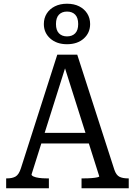

<svg xmlns="http://www.w3.org/2000/svg" viewBox="-20 -1009 723 1029"><path d="M192 -297H465L474 -240H180ZM317 -679 334 -660 149 -74Q149 -68 160 -63Q171 -58 189.5 -55.5Q208 -53 230 -53H242V0H13V-53H18Q46 -53 63.5 -63Q81 -73 92 -107L287 -716H394L593 -99Q603 -70 620.5 -61.5Q638 -53 665 -53H670V0H417V-53H430Q452 -53 471 -54.5Q490 -56 501 -58.5Q512 -61 512 -64ZM280 -880Q280 -847 296 -830.5Q312 -814 339 -814Q367 -814 383 -830.5Q399 -847 399 -880Q399 -914 383 -930.5Q367 -947 339 -947Q312 -947 296 -930.5Q280 -914 280 -880ZM463 -880Q463 -833 429 -802.5Q395 -772 339 -772Q284 -772 249.5 -802.5Q215 -833 215 -880Q215 -912 230.5 -936.5Q246 -961 274 -975Q302 -989 339 -989Q377 -989 404.5 -975Q432 -961 447.5 -936.5Q463 -912 463 -880Z"/></svg>

Font: Roboto Serif 20pt SemiCondensed
Style: Regular
Weight: 400
Width: 4
Version: Version 1.008